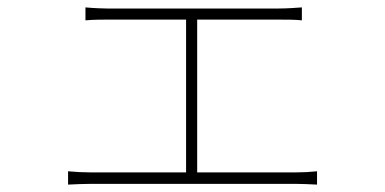

<svg xmlns="http://www.w3.org/2000/svg" viewBox="-20 -512 1040 519"><path d="M211 -492V-457C231 -459 260 -459 270 -459H733C755 -459 778 -459 796 -457V-492C779 -491 758 -489 733 -489H269C259 -489 232 -490 211 -492ZM483 -30H513V-470H483ZM164 -49V-13C186 -14 206 -15 225 -15H779C793 -15 818 -14 837 -13V-49C818 -47 799 -46 779 -46H225C206 -46 185 -47 164 -49Z"/></svg>

Font: Source Han Sans JP VF
Style: Regular
Weight: 250
Designer: Ryoko NISHIZUKA 西塚涼子 (kana, bopomofo & ideographs); Paul D. Hunt (Latin, Greek & Cyrillic); Sandoll Communications 산돌커뮤니
Foundry: Adobe
Version: Version 2.004;hotconv 1.0.118;makeotfexe 2.5.65603